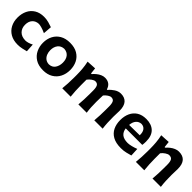

<svg xmlns="http://www.w3.org/2000/svg" viewBox="266 -1715 2879 2879"><g transform="rotate(45 1705.0 -275.5)"><path d="M329.1 11.7Q237.8 11.7 173.3 -25.4Q108.9 -62.5 75 -127.4Q41 -192.4 41 -274.9Q41 -358.4 72.5 -424.1Q104 -489.7 165.8 -527.8Q227.5 -565.9 317.4 -565.9Q366.7 -565.9 415.3 -552.7Q463.9 -539.6 497.6 -526.9L486.8 -389.6Q434.1 -414.1 394.5 -424.6Q355 -435.1 335 -435.1Q272.9 -432.6 235.1 -391.8Q197.3 -351.1 197.3 -279.3Q197.3 -207 241.5 -161.6Q285.6 -116.2 367.2 -114.7Q392.1 -114.7 424.8 -124Q457.5 -133.3 489.7 -151.4L498 -17.1Q466.3 -8.8 421.4 1.5Q376.5 11.7 329.1 11.7Z M870.6 14.2Q771.5 14.2 706.5 -26.9Q641.6 -67.9 609.9 -134.5Q578.1 -201.2 578.1 -277.8Q578.1 -360.4 611.6 -425.5Q645 -490.7 709.5 -528.6Q773.9 -566.4 867.2 -566.4Q963.4 -566.4 1027.8 -528.1Q1092.3 -489.7 1124.8 -424.3Q1157.2 -358.9 1157.2 -277.8Q1157.2 -194.8 1123.5 -128.7Q1089.8 -62.5 1025.6 -24.2Q961.4 14.2 870.6 14.2ZM869.6 -111.3Q936 -114.3 968.5 -162.4Q1001 -210.4 1001 -277.8Q1001 -349.1 967 -392.3Q933.1 -435.5 869.6 -440.4Q803.2 -437 768.8 -391.8Q734.4 -346.7 734.4 -277.8Q734.4 -234.4 749.5 -197Q764.6 -159.7 794.7 -136.5Q824.7 -113.3 869.6 -111.3Z M1944.8 0Q1950.2 -59.6 1952.6 -114.3Q1955.1 -168.9 1955.1 -231.4V-305.7Q1955.1 -366.2 1939.2 -396Q1923.3 -425.8 1881.8 -425.8Q1858.9 -425.8 1828.1 -405.3Q1797.4 -384.8 1773.9 -355.5Q1772.9 -324.2 1771.7 -285.4Q1770.5 -246.6 1770.5 -216.3Q1770.5 -155.8 1773.4 -104.7Q1776.4 -53.7 1784.2 0H1607.4Q1612.8 -59.6 1615.2 -114.3Q1617.7 -168.9 1617.7 -231.4V-305.7Q1617.7 -366.2 1601.8 -396Q1585.9 -425.8 1543.9 -425.8Q1520 -425.8 1487.3 -402.8Q1454.6 -379.9 1431.2 -348.1V-231.4Q1431.2 -168.9 1434.3 -114.3Q1437.5 -59.6 1443.8 0H1265.6Q1271.5 -59.6 1274.7 -115.2Q1277.8 -170.9 1277.8 -239.7V-294.4Q1277.8 -356.9 1272.2 -421.4Q1266.6 -485.8 1252 -551.3L1402.8 -559.6L1413.6 -461.9H1426.8Q1449.2 -488.8 1478.5 -512.7Q1507.8 -536.6 1541 -551.5Q1574.2 -566.4 1607.9 -566.4Q1719.7 -566.4 1751 -460.9H1761.7Q1796.4 -503.4 1845.7 -534.9Q1895 -566.4 1945.8 -566.4Q2027.3 -566.4 2069.8 -517.1Q2112.3 -467.8 2112.3 -370.1Q2112.3 -334.5 2110.6 -300.8Q2108.9 -267.1 2108.9 -239.7Q2108.9 -170.9 2111.6 -115.2Q2114.3 -59.6 2122.1 0Z M2520 14.2Q2414.1 14.2 2347.2 -23.2Q2280.3 -60.5 2248.5 -126.5Q2216.8 -192.4 2216.8 -277.8Q2216.8 -362.3 2247.1 -427.2Q2277.3 -492.2 2336.4 -529.3Q2395.5 -566.4 2482.4 -566.4Q2594.2 -566.4 2657 -506.1Q2719.7 -445.8 2719.7 -323.2Q2719.7 -300.8 2718.3 -283Q2716.8 -265.1 2714.4 -248H2364.3Q2371.1 -184.6 2413.3 -148.7Q2455.6 -112.8 2538.6 -112.8Q2568.8 -112.8 2616 -124.5Q2663.1 -136.2 2704.6 -152.8L2710.9 -20Q2676.8 -10.7 2628.9 1.7Q2581.1 14.2 2520 14.2ZM2585.4 -323.2Q2587.9 -389.2 2560.5 -425Q2533.2 -460.9 2483.9 -462.9Q2432.6 -460.4 2400.4 -422.6Q2368.2 -384.8 2363.3 -320.3Z M2826.7 0Q2832.5 -59.6 2835.7 -115.2Q2838.9 -170.9 2838.9 -239.7V-294.4Q2838.9 -356.9 2833.3 -421.4Q2827.6 -485.8 2813 -551.3L2963.9 -559.6L2974.6 -461.9H2987.8Q3010.3 -488.8 3040.5 -512.7Q3070.8 -536.6 3105.7 -551.5Q3140.6 -566.4 3175.3 -566.4Q3346.7 -566.4 3346.7 -370.1Q3346.7 -334.5 3345 -300.8Q3343.3 -267.1 3343.3 -239.7Q3343.3 -170.9 3345.9 -115.2Q3348.6 -59.6 3356.4 0H3179.2Q3184.6 -59.6 3187.3 -114.3Q3189.9 -168.9 3189.9 -231.4V-305.7Q3189.9 -366.2 3172.9 -396Q3155.8 -425.8 3110.8 -425.8Q3085.9 -425.8 3050.8 -402.8Q3015.6 -379.9 2992.2 -348.1V-231.4Q2992.2 -168.9 2995.4 -114.3Q2998.5 -59.6 3004.9 0Z"/></g></svg>

Font: Pinar-DS2-FD Bold
Style: Regular
Weight: 700
Designer: Amin Abedi
Version: Version 3.000